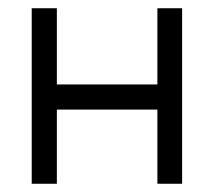

<svg xmlns="http://www.w3.org/2000/svg" viewBox="-20 -495 532 466"><path d="M57 -475H118V-290H362V-475H422V-49H362V-229H118V-49H57Z"/></svg>

Font: IBM 3270 Semi-Condensed
Style: Condensed
Weight: 400
Monospace: yes
Version: Version 2.3.1